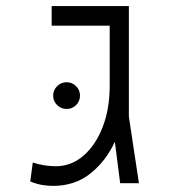

<svg xmlns="http://www.w3.org/2000/svg" viewBox="-20 -606 626 635"><path d="M155.3 8.8Q137.2 8.8 118.7 5.6Q100.1 2.4 80.1 -5.9L88.4 -68.4Q127.4 -56.2 164.1 -56.2Q215.8 -56.2 256.1 -91.1Q296.4 -126 319.6 -186Q342.8 -246.1 342.8 -322.3V-521H150.9V-585.9H406.2V-220.2L439.5 0H377.4L359.9 -137.2Q330.1 -72.8 278.8 -32Q227.5 8.8 155.3 8.8ZM200.2 -245.6Q182.1 -245.6 168.9 -258.5Q155.8 -271.5 155.8 -289.6Q155.8 -308.1 168.9 -321Q182.1 -334 200.2 -334Q218.8 -334 231.7 -321Q244.6 -308.1 244.6 -289.6Q244.6 -271.5 231.7 -258.5Q218.8 -245.6 200.2 -245.6Z"/></svg>

Font: CaskaydiaCove NFP Light
Style: Regular
Weight: 300
Designer: Aaron Bell
Foundry: Saja Typeworks
Version: Version 2111.001; VTT 6.35;Nerd Fonts 3.1.1